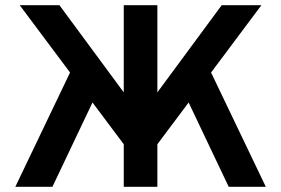

<svg xmlns="http://www.w3.org/2000/svg" viewBox="-20 -720 1084 740"><path d="M39 0 250 -440.5 56 -700H209L457 -364V-700H586.5V-364L834.5 -700H987.5L793.5 -440.5L1004.5 0H861.5L707 -325L586.5 -164V0H457V-164L336.5 -325L182 0Z"/></svg>

Font: Overpass
Style: Bold
Weight: 700
Designer: Delve Withrington, Dave Bailey, Thomas Jockin
Foundry: Delve Fonts LLC
Version: Version 4.000; ttfautohint (v1.8.3)